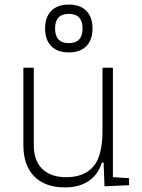

<svg xmlns="http://www.w3.org/2000/svg" viewBox="-20 -816 626 846"><path d="M266.6 9.8Q178.7 9.8 130.9 -38.8Q83 -87.4 83 -175.8V-517.6H128.9V-175.8Q128.9 -107.9 166.5 -71.5Q204.1 -35.2 271.5 -35.2Q350.6 -35.2 391.1 -82Q431.6 -128.9 431.6 -239.3V-517.6H477.5V-35.6L548.8 -30.8V0L440.4 4.9L436.5 -99.6H428.7Q413.6 -47.9 371.3 -19Q329.1 9.8 266.6 9.8ZM283.2 -585Q233.4 -585 206.1 -612.5Q178.7 -640.1 178.7 -690.4Q178.7 -740.7 206.1 -768.3Q233.4 -795.9 283.2 -795.9Q333 -795.9 360.4 -768.3Q387.7 -740.7 387.7 -690.4Q387.7 -640.1 360.4 -612.5Q333 -585 283.2 -585ZM283.2 -626Q343.8 -626 343.8 -690.4Q343.8 -754.9 283.2 -754.9Q222.7 -754.9 222.7 -690.4Q222.7 -626 283.2 -626Z"/></svg>

Font: Cascadia Code NF ExtraLight
Style: Regular
Weight: 200
Monospace: yes
Designer: Aaron Bell
Foundry: Saja Typeworks
Version: Version 2404.023; ttfautohint (v1.8.4)